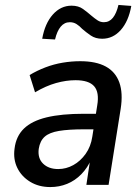

<svg xmlns="http://www.w3.org/2000/svg" viewBox="-20 -749 569 778"><path d="M184 9Q137 9 102 -12.5Q67 -34 50 -69Q33 -104 39 -147Q45 -197 77 -228Q109 -259 169 -273.5Q229 -288 320 -288H382L373 -225H322Q258 -225 219 -218.5Q180 -212 161 -195Q142 -178 137 -146Q132 -108 154.5 -86Q177 -64 216 -64Q248 -64 277 -80Q306 -96 327 -125.5Q348 -155 354 -195L374 -322Q383 -375 361.5 -399.5Q340 -424 286 -424Q248 -424 207 -412.5Q166 -401 122 -375L100 -445Q130 -463 164 -476Q198 -489 234 -495Q270 -501 305 -501Q369 -501 408.5 -479.5Q448 -458 463.5 -415Q479 -372 469 -308L420 0H330L346 -106H351Q335 -69 309.5 -43Q284 -17 252 -4Q220 9 184 9ZM203 -589 151 -592Q162 -654 194 -690Q226 -726 270 -726Q298 -726 316.5 -712.5Q335 -699 351 -685Q364 -674 375.5 -666.5Q387 -659 401 -659Q423 -659 437.5 -677Q452 -695 460 -729L512 -725Q501 -663 469.5 -627.5Q438 -592 394 -592Q367 -592 348 -605Q329 -618 313 -632Q302 -644 290 -651.5Q278 -659 263 -659Q241 -659 226 -641Q211 -623 203 -589Z"/></svg>

Font: Nunito Sans 10pt SemiCondensed SemiBold
Style: Italic
Weight: 600
Width: 4
Italic angle: -9°
Designer: Vernon Adams
Foundry: Vernon Adams
Version: Version 3.101;gftools[0.9.27]